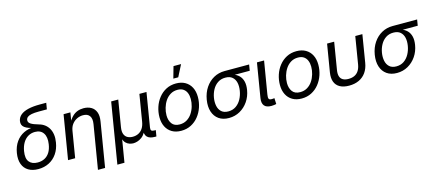

<svg xmlns="http://www.w3.org/2000/svg" viewBox="-63 -1420 5186 2287"><g transform="rotate(-15 2530.5 -276.5)"><path d="M243.2 11.7Q171.4 11.7 122.1 -17.8Q72.8 -47.4 51.8 -103.8Q30.8 -160.2 43.5 -238.8Q56.6 -318.8 96.2 -374.3Q135.7 -429.7 194.8 -458Q253.9 -486.3 325.2 -486.3L323.2 -475.1Q285.2 -482.9 255.9 -493.4Q226.6 -503.9 207.5 -518.1Q188.5 -532.2 180.7 -552.2Q172.9 -572.3 177.7 -599.6Q185.5 -642.1 219.2 -670.4Q252.9 -698.7 312.3 -713.1Q371.6 -727.5 455.1 -727.5H536.6L523.4 -649.4H422.4Q369.1 -649.4 335.2 -642.8Q301.3 -636.2 284.4 -622.8Q267.6 -609.4 264.2 -589.4Q261.7 -574.2 267.8 -561.8Q273.9 -549.3 289.3 -539.1Q304.7 -528.8 329.1 -519.3Q353.5 -509.8 387.7 -500Q425.8 -489.7 455.3 -467.3Q484.9 -444.8 503.7 -411.9Q522.5 -378.9 528.6 -335.9Q534.7 -293 525.9 -241.2Q513.2 -162.1 473.9 -105.2Q434.6 -48.3 375.2 -18.3Q315.9 11.7 243.2 11.7ZM256.3 -66.4Q304.2 -66.4 341.8 -85.9Q379.4 -105.5 404.1 -144.8Q428.7 -184.1 437.5 -243.2Q450.7 -328.6 418.2 -377.7Q385.7 -426.8 315.9 -426.8Q269 -426.8 231.2 -404.8Q193.4 -382.8 168 -341.1Q142.6 -299.3 132.3 -239.7Q117.2 -151.4 151.6 -108.9Q186 -66.4 256.3 -66.4Z M752 -324.2 698.2 0H610.8L700.7 -542.5H784.7L763.2 -411.1H750Q775.4 -461.9 805.2 -492.2Q835 -522.5 870.4 -536.1Q905.8 -549.8 946.3 -549.8Q1001 -549.8 1040.5 -527.1Q1080.1 -504.4 1097.7 -458.7Q1115.2 -413.1 1103.5 -343.8L1012.7 204.1H924.8L1014.6 -336.4Q1025.4 -400.9 1001 -435.8Q976.6 -470.7 919.9 -470.7Q881.3 -470.7 845.7 -453.9Q810.1 -437 784.9 -404.5Q759.8 -372.1 752 -324.2Z M1164.1 204.1 1287.6 -542.5H1375L1320.8 -214.8Q1312.5 -163.1 1325 -130.9Q1337.4 -98.6 1365 -84Q1392.6 -69.3 1428.7 -69.3Q1466.8 -69.3 1498.3 -84.7Q1529.8 -100.1 1551.5 -132.1Q1573.2 -164.1 1581.5 -214.8L1635.7 -542.5H1723.1L1653.8 -123Q1649.4 -96.2 1659.2 -85.7Q1668.9 -75.2 1698.7 -75.2H1712.9L1700.2 0H1683.1Q1616.2 0 1587.2 -31Q1558.1 -62 1568.4 -122.6L1576.7 -171.9H1596.7Q1587.9 -117.7 1566.9 -82.5Q1545.9 -47.4 1518.8 -27.8Q1491.7 -8.3 1464.4 -0.2Q1437 7.8 1415 7.8Q1393.1 7.8 1368.4 -0.2Q1343.8 -8.3 1323.7 -28.1Q1303.7 -47.9 1294.4 -82.8Q1285.2 -117.7 1293.9 -171.9H1314L1251.5 204.1Z M2005.4 11.7Q1939.5 11.7 1892.3 -15.9Q1845.2 -43.5 1819.8 -93.5Q1794.4 -143.6 1794.4 -210.4Q1794.4 -274.9 1814.5 -335.7Q1834.5 -396.5 1872.8 -444.8Q1911.1 -493.2 1965.3 -521.5Q2019.5 -549.8 2087.4 -549.8Q2152.8 -549.8 2200.4 -522.5Q2248 -495.1 2273.7 -445.1Q2299.3 -395 2299.3 -327.1Q2299.3 -261.7 2278.8 -200.9Q2258.3 -140.1 2219.7 -92Q2181.2 -43.9 2127 -16.1Q2072.8 11.7 2005.4 11.7ZM2007.3 -66.4Q2057.1 -66.4 2095.5 -89.6Q2133.8 -112.8 2159.4 -151.1Q2185.1 -189.5 2198.2 -235.1Q2211.4 -280.8 2211.4 -325.7Q2211.4 -367.2 2198.2 -400.1Q2185.1 -433.1 2157.2 -452.4Q2129.4 -471.7 2085 -471.7Q2035.6 -471.7 1997.6 -448.5Q1959.5 -425.3 1933.8 -387Q1908.2 -348.6 1894.8 -302.7Q1881.3 -256.8 1881.3 -210.9Q1881.3 -149.4 1911.4 -107.9Q1941.4 -66.4 2007.3 -66.4ZM2073.2 -613.3 2113.8 -756.8H2207L2133.8 -613.3Z M2594.2 11.7Q2519.5 11.7 2469.7 -23.4Q2419.9 -58.6 2399.4 -121.6Q2378.9 -184.6 2392.6 -267.6Q2406.7 -351.1 2448 -412.6Q2489.3 -474.1 2550.5 -508.3Q2611.8 -542.5 2686 -542.5H2988.8L2976.6 -468.3H2743.2L2673.3 -464.4Q2619.6 -464.4 2579.8 -437.7Q2540 -411.1 2515.4 -366.7Q2490.7 -322.3 2481.4 -268.1Q2472.7 -214.4 2481.9 -168.5Q2491.2 -122.6 2522 -94.5Q2552.7 -66.4 2606.9 -66.4Q2661.1 -66.4 2701.2 -94Q2741.2 -121.6 2766.4 -167.7Q2791.5 -213.9 2800.3 -268.1Q2809.6 -323.2 2799.6 -367.4Q2789.6 -411.6 2758.5 -438Q2727.5 -464.4 2673.3 -464.4L2677.2 -488.8Q2731.9 -488.8 2775.1 -474.6Q2818.4 -460.4 2846.7 -431.4Q2875 -402.3 2885.7 -358.6Q2896.5 -314.9 2886.7 -255.4Q2874 -178.2 2832.8 -117.9Q2791.5 -57.6 2730 -22.9Q2668.5 11.7 2594.2 11.7Z M3118.7 3.4Q3056.2 3.4 3031 -28.6Q3005.9 -60.5 3015.6 -120.6L3085.4 -542.5H3173.3L3106.4 -141.1Q3100.1 -104.5 3106.7 -89.4Q3113.3 -74.2 3141.6 -74.2Q3154.8 -74.2 3162.1 -75.2Q3169.4 -76.2 3175.8 -77.6L3179.2 -3.9Q3168.9 -1.5 3152.8 1Q3136.7 3.4 3118.7 3.4Z M3490.7 11.7Q3424.8 11.7 3377.7 -15.9Q3330.6 -43.5 3305.2 -93.5Q3279.8 -143.6 3279.8 -210.4Q3279.8 -274.9 3299.8 -335.7Q3319.8 -396.5 3358.2 -444.8Q3396.5 -493.2 3450.7 -521.5Q3504.9 -549.8 3572.8 -549.8Q3638.2 -549.8 3685.8 -522.5Q3733.4 -495.1 3759 -445.1Q3784.7 -395 3784.7 -327.1Q3784.7 -261.7 3764.2 -200.9Q3743.7 -140.1 3705.1 -92Q3666.5 -43.9 3612.3 -16.1Q3558.1 11.7 3490.7 11.7ZM3492.7 -66.4Q3542.5 -66.4 3580.8 -89.6Q3619.1 -112.8 3644.8 -151.1Q3670.4 -189.5 3683.6 -235.1Q3696.8 -280.8 3696.8 -325.7Q3696.8 -367.2 3683.6 -400.1Q3670.4 -433.1 3642.6 -452.4Q3614.7 -471.7 3570.3 -471.7Q3521 -471.7 3482.9 -448.5Q3444.8 -425.3 3419.2 -387Q3393.6 -348.6 3380.1 -302.7Q3366.7 -256.8 3366.7 -210.9Q3366.7 -149.4 3396.7 -107.9Q3426.8 -66.4 3492.7 -66.4Z M4076.7 9.8Q4007.8 9.8 3963.1 -14.9Q3918.5 -39.6 3900.6 -86.9Q3882.8 -134.3 3894 -203.1L3950.2 -542.5H4037.6L3982.4 -207.5Q3974.6 -160.6 3984.6 -130.1Q3994.6 -99.6 4021.2 -84.7Q4047.9 -69.8 4089.4 -69.8Q4131.8 -69.8 4163.3 -84.7Q4194.8 -99.6 4214.8 -130.1Q4234.9 -160.6 4242.7 -207.5L4297.9 -542.5H4385.3L4329.6 -203.1Q4318.4 -135.3 4284.9 -87.6Q4251.5 -40 4198.5 -15.1Q4145.5 9.8 4076.7 9.8Z M4666 11.7Q4591.3 11.7 4541.5 -23.4Q4491.7 -58.6 4471.2 -121.6Q4450.7 -184.6 4464.4 -267.6Q4478.5 -351.1 4519.8 -412.6Q4561 -474.1 4622.3 -508.3Q4683.6 -542.5 4757.8 -542.5H5060.5L5048.3 -468.3H4814.9L4745.1 -464.4Q4691.4 -464.4 4651.6 -437.7Q4611.8 -411.1 4587.2 -366.7Q4562.5 -322.3 4553.2 -268.1Q4544.4 -214.4 4553.7 -168.5Q4563 -122.6 4593.8 -94.5Q4624.5 -66.4 4678.7 -66.4Q4732.9 -66.4 4772.9 -94Q4813 -121.6 4838.1 -167.7Q4863.3 -213.9 4872.1 -268.1Q4881.3 -323.2 4871.3 -367.4Q4861.3 -411.6 4830.3 -438Q4799.3 -464.4 4745.1 -464.4L4749 -488.8Q4803.7 -488.8 4846.9 -474.6Q4890.1 -460.4 4918.5 -431.4Q4946.8 -402.3 4957.5 -358.6Q4968.3 -314.9 4958.5 -255.4Q4945.8 -178.2 4904.5 -117.9Q4863.3 -57.6 4801.8 -22.9Q4740.2 11.7 4666 11.7Z"/></g></svg>

Font: Inter 16pt
Style: Italic
Weight: 400
Italic angle: -9.3988°
Version: Version 4.001;git-66647c0bb